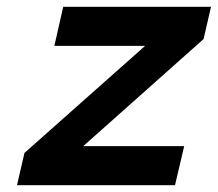

<svg xmlns="http://www.w3.org/2000/svg" viewBox="-20 -545 641 565"><path d="M52 -95 407 -410H140L166 -525H601L579 -430L225 -115H522L495 0H30Z"/></svg>

Font: Miedinger
Style: Bold-Italic
Weight: 700
Italic angle: -13°
Version: Version 001.000